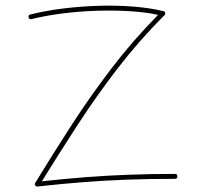

<svg xmlns="http://www.w3.org/2000/svg" viewBox="-20 -680 729 685"><path d="M82 -618.2Q80.1 -626.5 88.4 -628.4Q143.6 -642.1 207.3 -649.9Q271 -657.7 335.7 -659.4Q400.4 -661.1 459.2 -656.2Q518.1 -651.4 563 -640.1Q568.4 -639.2 569.3 -634.3Q570.3 -629.4 566.9 -626Q475.6 -534.7 399.4 -435.5Q323.2 -336.4 257.1 -234.6Q190.9 -132.8 129.4 -33.2Q210.4 -42 285.6 -47.9Q360.8 -53.7 438.5 -56.6Q516.1 -59.6 604 -59.6Q612.8 -59.6 612.8 -50.8Q612.8 -42 604 -42Q513.7 -42 433.3 -39.1Q353 -36.1 275.1 -30Q197.3 -23.9 113.8 -14.6Q108.4 -14.2 105.7 -18.3Q103 -22.5 105.5 -27.3Q167 -127.9 233.2 -230.5Q299.3 -333 375.7 -433.3Q452.1 -533.7 543.9 -627Q499.5 -636.7 442.9 -640.1Q386.2 -643.6 325 -641.6Q263.7 -639.6 203.6 -632.1Q143.6 -624.5 92.3 -611.8Q84 -609.9 82 -618.2Z"/></svg>

Font: Mikhak-DS2-FD Thin
Style: Regular
Weight: 100
Designer: Amin Abedi
Version: Version 3.2